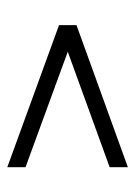

<svg xmlns="http://www.w3.org/2000/svg" viewBox="58 -502 371 527"><g transform="rotate(90 243.5 -238.5)"><path d="M122 -239 439 -123V-73L49 -215V-263L439 -404V-354Z"/></g></svg>

Font: Libertinus Sans
Style: Regular
Weight: 400
Designer: Philipp H. Poll
Foundry: Khaled Hosny
Version: Version 6.1